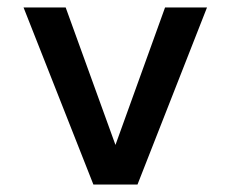

<svg xmlns="http://www.w3.org/2000/svg" viewBox="-20 -494 618 514"><path d="M230 0 43 -474.1H155.8L289.1 -106L421.9 -474.1H534.2L348.1 0Z"/></svg>

Font: Kanit
Style: Regular
Weight: 400
Designer: Katatrad Team
Foundry: CadsonDemak
Version: Version 1.000;PS 001.000;hotconv 1.0.88;makeotf.lib2.5.64775